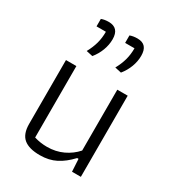

<svg xmlns="http://www.w3.org/2000/svg" viewBox="-180 -845 872 959"><g transform="rotate(30 255.5 -365.5)"><path d="M141 -559Q159 -592 167.5 -623Q176 -654 176 -690H122V-733Q140 -740 164 -740Q224 -740 224 -674Q224 -642 212 -610Q200 -578 178 -551ZM306 -559Q324 -592 332.5 -623Q341 -654 341 -690H287V-733Q305 -740 330 -740Q360 -740 374.5 -723.5Q389 -707 389 -674Q389 -642 377 -610Q365 -578 343 -551ZM74 -100V-468H134V-56Q170 -45 208 -45Q258 -45 299.5 -64.5Q341 -84 370 -117V-468H430V0H379L375 -72H367Q330 -32 290 -11.5Q250 9 198 9Q135 9 104.5 -16.5Q74 -42 74 -100Z"/></g></svg>

Font: Athiti
Style: Regular
Weight: 400
Designer: CadsonDemak Team
Foundry: CadsonDemak
Version: Version 1.032